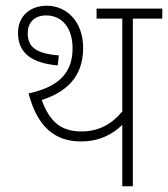

<svg xmlns="http://www.w3.org/2000/svg" viewBox="-20 -652 588 672"><path d="M445 -587H548V-622H318V-587H408V-262C371 -217 325 -192 265 -192C196 -192 155 -223 126 -302C207 -328 271 -379 271 -484C271 -579 211 -632 144 -632C88 -632 43 -598 43 -537C43 -464 94 -431 182 -423L186 -458C101 -465 77 -490 77 -537C77 -571 99 -598 141 -598C200 -598 234 -551 234 -483C234 -392 180 -347 80 -325C111 -207 173 -157 263 -157C332 -157 377 -185 408 -215V0H445Z"/></svg>

Font: Noto Sans Devanagari UI SemiCondensed ExtraLight
Style: Regular
Weight: 200
Width: 4
Designer: Jelle Bosma - Monotype Design Team
Foundry: Monotype Imaging Inc.
Version: Version 2.004